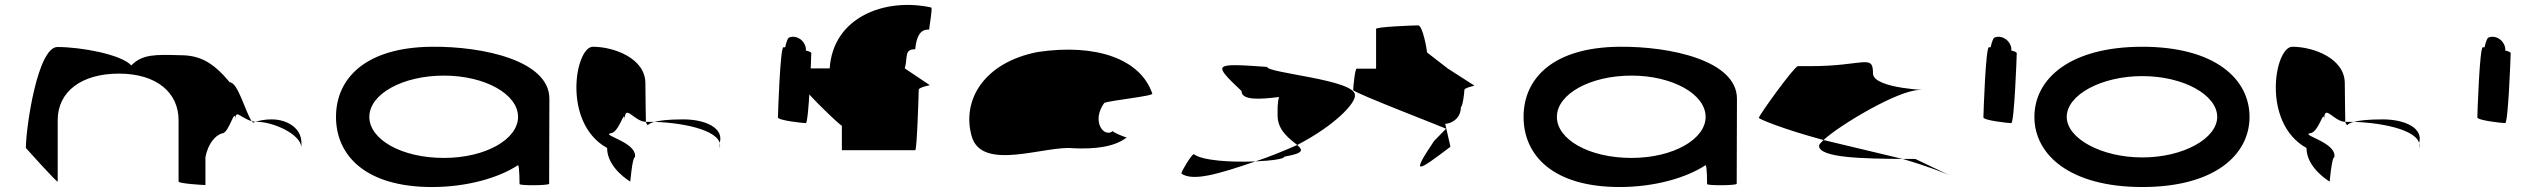

<svg xmlns="http://www.w3.org/2000/svg" viewBox="-20 -744 10142 772"><path d="M84 -149C84 -149 212 -6 212 -14V-261C212 -376 308 -448 458 -448C612 -448 698 -370 698 -261V-14C698 -6 795 0 806 0V-112C816 -164 844 -200 874 -208C901 -208 926 -320 926 -261C926 -309 948 -269 992 -257C968 -290 937 -413 904 -413C836 -494 784 -522 704 -522C604 -525 552 -526 508 -481C466 -526 304 -555 211 -555C131 -555 84 -230 84 -149ZM992 -257C994 -254 996 -252 998 -251L1007 -254ZM1007 -254H1016C1076 -254 1192 -205 1192 -149V-170C1192 -228 1136 -264 1072 -264C1051 -264 1028 -261 1007 -254Z M1331 -274C1331 -118 1451 8 1717 8C1856 8 1984 -28 2063 -80C2069 -76 2069 -4 2069 -4C2069 3 2188 2 2188 -5L2189 -347C2189 -500 1923 -558 1717 -556C1451 -554 1331 -430 1331 -274ZM1465 -274C1465 -366 1599 -440 1765 -440C1929 -440 2063 -366 2063 -274C2063 -184 1932 -109 1765 -109C1593 -109 1465 -184 1465 -274Z M2421 -149C2421 -68 2514 -14 2514 -14C2514 -6 2522 -112 2533 -112C2543 -171 2400 -200 2434 -208C2470 -208 2492 -314 2492 -261C2492 -331 2528 -256 2577 -254C2577 -281 2575 -346 2575 -409C2575 -510 2448 -556 2364 -556C2293 -556 2239 -250 2421 -149ZM2577 -254C2579 -246 2583 -242 2585 -241C2585 -237 2582 -246 2611 -254ZM2611 -254C2631 -259 2665 -264 2727 -264C2819 -264 2891 -228 2874 -170V-149C2891 -215 2741 -250 2611 -254Z M3108 -272C3108 -260 3207 -249 3220 -249C3232 -249 3242 -518 3242 -530C3242 -534 3233 -538 3220 -541C3221 -548 3220 -556 3216 -564C3206 -588 3178 -602 3155 -594C3149 -594 3142 -578 3137 -554H3130C3117 -554 3108 -284 3108 -272Z M3220 -383C3220 -372 3365 -232 3365 -239V-140H3660C3667 -140 3674 -372 3674 -383C3674 -394 3726 -402 3718 -402L3618 -469C3631 -514 3614 -546 3660 -546C3667 -618 3693 -626 3716 -625C3716 -636 3731 -714 3724 -714C3540 -754 3330 -677 3316 -469H3234C3227 -469 3220 -394 3220 -383Z M3887 -196C3928 -52 4184 -160 4294 -148C4380 -144 4459 -152 4510 -191C4502 -193 4453 -212 4455 -217C4418 -188 4367 -257 4420 -330C4440 -340 4623 -358 4613 -368C4566 -506 4389 -570 4153 -535C3936 -493 3846 -341 3887 -196ZM4455 -217C4455 -217 4455 -218 4455 -218C4455 -218 4455 -217 4455 -217ZM4511 -192 4510 -191C4512 -191 4512 -191 4511 -190Z M4730 -46C4777 -14 4876 -43 5028 -95C4927 -91 4816 -98 4780 -124C4772 -124 4730 -56 4730 -46ZM4972 -378C4972 -340 5044 -344 5123 -354C5116 -333 5117 -306 5117 -279C5117 -218 5168 -184 5196 -161C5346 -239 5432 -329 5428 -362C5428 -424 5075 -450 5075 -475C4858 -490 4854 -490 4972 -378ZM5028 -95C5095 -98 5144 -105 5144 -114C5223 -128 5220 -140 5196 -161C5141 -137 5086 -114 5028 -95Z M5421 -382C5421 -371 5802 -226 5794 -226L5746 -177C5650 -34 5680 -54 5812 -154L5791 -246C5807 -246 5854 -261 5854 -314C5861 -314 5868 -371 5868 -382C5868 -392 5915 -400 5908 -400L5802 -468L5718 -533C5718 -540 5701 -642 5682 -642C5663 -642 5513 -636 5513 -628V-468H5435C5428 -468 5421 -392 5421 -382Z M6106 -274C6106 -118 6226 8 6492 8C6631 8 6759 -28 6838 -80C6844 -76 6844 -4 6844 -4C6844 3 6963 2 6963 -5L6964 -347C6964 -500 6698 -558 6492 -556C6226 -554 6106 -430 6106 -274ZM6240 -274C6240 -366 6374 -440 6540 -440C6704 -440 6838 -366 6838 -274C6838 -184 6707 -109 6540 -109C6368 -109 6240 -184 6240 -274Z M7052 -270C7052 -266 7145 -226 7312 -181C7378 -242 7613 -382 7697 -382C7762 -382 7511 -384 7511 -449C7511 -529 7475 -478 7258 -478H7209C7195 -478 7052 -280 7052 -270ZM7294 -158C7294 -109 7473 -106 7630 -105C7529 -129 7415 -156 7312 -181C7302 -171 7294 -163 7294 -158ZM7630 -105C7737 -74 7798 -48 7817 -40L7681 -105ZM7817 -40 7823 -37Z M7955 -272C7955 -260 8054 -249 8067 -249C8079 -249 8089 -518 8089 -530C8089 -534 8080 -538 8067 -541C8068 -548 8067 -556 8063 -564C8053 -588 8025 -602 8002 -594C7996 -594 7989 -578 7984 -554H7977C7964 -554 7955 -284 7955 -272Z M8160 -274C8160 -121 8304 8 8594 8C8884 8 9025 -121 9025 -274C9025 -428 8884 -556 8594 -556C8304 -556 8160 -428 8160 -274ZM8290 -274C8290 -362 8428 -438 8594 -438C8760 -438 8895 -362 8895 -274C8895 -188 8760 -111 8594 -111C8428 -111 8290 -188 8290 -274Z M9254 -149C9254 -68 9347 -14 9347 -14C9347 -6 9355 -112 9366 -112C9376 -171 9233 -200 9267 -208C9303 -208 9325 -314 9325 -261C9325 -331 9361 -256 9410 -254C9410 -281 9408 -346 9408 -409C9408 -510 9281 -556 9197 -556C9126 -556 9072 -250 9254 -149ZM9410 -254C9412 -246 9416 -242 9418 -241C9418 -237 9415 -246 9444 -254ZM9444 -254C9464 -259 9498 -264 9560 -264C9652 -264 9724 -228 9707 -170V-149C9724 -215 9574 -250 9444 -254Z M9941 -272C9941 -260 10040 -249 10053 -249C10065 -249 10075 -518 10075 -530C10075 -534 10066 -538 10053 -541C10054 -548 10053 -556 10049 -564C10039 -588 10011 -602 9988 -594C9982 -594 9975 -578 9970 -554H9963C9950 -554 9941 -284 9941 -272Z"/></svg>

Font: Ampere
Style: UltExt
Weight: 400
Version: Version 1